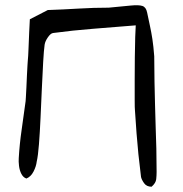

<svg xmlns="http://www.w3.org/2000/svg" viewBox="-20 -694 693 727"><path d="M554 13Q535 13 525.5 -0.5Q516 -14 514 -24Q508 -71 504 -110.5Q500 -150 497 -189.5Q494 -229 491 -276Q490 -284 490 -315.5Q490 -347 490 -390Q490 -433 490.5 -477Q491 -521 492 -554Q493 -587 494 -598Q410 -591 332.5 -585Q255 -579 181 -569Q172 -568 161.5 -553Q151 -538 149 -525Q146 -504 143.5 -459.5Q141 -415 138.5 -359.5Q136 -304 133.5 -248Q131 -192 127.5 -147.5Q124 -103 119 -82Q117 -64 107 -44.5Q97 -25 80 -18Q68 -22 61 -35.5Q54 -49 52 -66Q50 -83 51 -95Q54 -148 62 -203Q70 -258 77 -311Q77 -311 78 -326Q79 -341 80 -363.5Q81 -386 82 -408.5Q83 -431 84 -446Q85 -461 85 -461Q87 -481 88 -511Q89 -541 90.5 -571.5Q92 -602 93 -621L161 -656Q220 -658 277.5 -661.5Q335 -665 392 -665Q445 -670 475 -673Q505 -676 519 -671.5Q533 -667 537 -647Q543 -618 548 -595Q553 -572 557 -546Q561 -520 564 -481Q564 -432 565 -385.5Q566 -339 567 -298Q568 -250 569.5 -210.5Q571 -171 572 -131Q573 -91 573 -43Q573 -30 571.5 -15.5Q570 -1 554 13Z"/></svg>

Font: Mynerve
Style: Regular
Weight: 400
Designer: Carolina Short
Foundry: Carolina Short
Version: Version 1.000; ttfautohint (v1.8.4.7-5d5b)